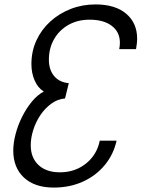

<svg xmlns="http://www.w3.org/2000/svg" viewBox="-20 -834 640 868"><path d="M223 14Q137 14 88.5 -31Q40 -76 40 -153Q40 -188 50.5 -228Q61 -268 80 -306Q99 -344 124 -374.5Q149 -405 178 -420Q151 -437 136.5 -470.5Q122 -504 122 -544Q122 -602 144.5 -651Q167 -700 207 -736.5Q247 -773 299.5 -793.5Q352 -814 412 -814Q501 -814 550.5 -772Q600 -730 600 -659Q600 -648 598.5 -636Q597 -624 595 -612H519Q522 -627 522 -641Q522 -689 485.5 -717Q449 -745 385 -745Q331 -745 289.5 -721.5Q248 -698 224.5 -657Q201 -616 201 -564Q201 -519 224.5 -490.5Q248 -462 291 -458L274 -389Q240 -386 211.5 -365Q183 -344 162.5 -313.5Q142 -283 130.5 -247Q119 -211 119 -177Q119 -121 154 -88Q189 -55 251 -55Q319 -55 368.5 -94.5Q418 -134 431 -198H507Q493 -135 453 -87Q413 -39 354 -12.5Q295 14 223 14Z"/></svg>

Font: Victor Mono
Style: Italic
Weight: 400
Italic angle: -12°
Monospace: yes
Designer: Rune Bjørnerås
Version: Version 1.561;gftools[0.9.30]